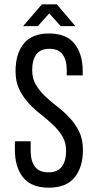

<svg xmlns="http://www.w3.org/2000/svg" viewBox="-20 -862 458 889"><path d="M155 -741 208 -800 261 -741H329L243 -842H174L87 -741ZM207 -707C154.3 -707 115.3 -691.3 90 -660C64.7 -628.7 52 -586 52 -532C52 -499.3 57.8 -471.2 69.5 -447.5C81.2 -423.8 95.7 -402.7 113 -384C130.3 -365.3 149 -348.2 169 -332.5C189 -316.8 207.7 -300.8 225 -284.5C242.3 -268.2 256.8 -250.5 268.5 -231.5C280.2 -212.5 286 -190 286 -164C286 -132 279.3 -107.3 266 -90C252.7 -72.7 232 -64 204 -64C176 -64 155.3 -72.7 142 -90C128.7 -107.3 122 -132 122 -164V-208H49V-168C49 -114.7 61.7 -72.2 87 -40.5C112.3 -8.8 152 7 206 7C260 7 299.8 -8.8 325.5 -40.5C351.2 -72.2 364 -114.7 364 -168C364 -200.7 358.2 -228.8 346.5 -252.5C334.8 -276.2 320.3 -297.3 303 -316C285.7 -334.7 266.8 -351.8 246.5 -367.5C226.2 -383.2 207.3 -399.2 190 -415.5C172.7 -431.8 158.2 -449.7 146.5 -469C134.8 -488.3 129 -511 129 -537C129 -568.3 135.3 -592.7 148 -610C160.7 -627.3 181 -636 209 -636C237 -636 257.3 -627.3 270 -610C282.7 -592.7 289 -568 289 -536V-513H363V-532C363 -585.3 350.3 -627.8 325 -659.5C299.7 -691.2 260.3 -707 207 -707Z"/></svg>

Font: Bebas Neue Regular two
Style: Regular2
Weight: 400
Designer: Ryoichi Tsunekawa & LGV (GE)
Foundry: Free Software Foundation, Inc.
Version: Version 1.003 August 13, 2016